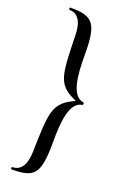

<svg xmlns="http://www.w3.org/2000/svg" viewBox="-161 -774 605 939"><g transform="rotate(20 141.5 -304.0)"><path d="M251 -298C255 -298 255 -311 251 -311C186 -320 178 -429 178 -529C178 -697 152 -725 33 -725C28 -725 28 -713 33 -713C77 -713 101 -675 102 -607C107 -393 108 -351 214 -305C108 -258 107 -211 102 -1C101 67 77 105 33 105C28 105 28 117 33 117C154 117 178 87 178 -80C178 -182 186 -289 251 -298Z"/></g></svg>

Font: Cormorant Infant Book
Style: Regular
Weight: 500
Designer: Christian Thalmann (Catharsis Fonts)
Version: Version 1.000;PS 002.000;hotconv 1.0.88;makeotf.lib2.5.64775